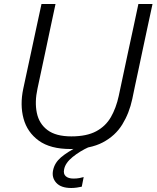

<svg xmlns="http://www.w3.org/2000/svg" viewBox="-20 -733 781 958"><path d="M331.5 10.5Q231 10.5 173.5 -31.2Q116 -73 97.5 -141.2Q79 -209.5 96 -290Q102.5 -320.5 113 -369.2Q123.5 -418 135.5 -473.5Q150 -540.5 162 -597.2Q174 -654 187 -713H257Q244.5 -654 232.2 -597Q220 -540 206 -473L167 -290.5Q152.5 -224 163.8 -169.8Q175 -115.5 217 -84Q259 -52.5 336 -52.5Q412.5 -52.5 460 -78Q507.5 -103.5 533.5 -149Q559.5 -194.5 572.5 -254.5L619 -473Q633.5 -540 645.8 -597Q658 -654 670.5 -713H741Q728 -654 716 -597.2Q704 -540.5 689.5 -473Q680 -427 670.2 -381.8Q660.5 -336.5 652.5 -299.2Q644.5 -262 640 -239Q625 -168.5 590.2 -112Q555.5 -55.5 493 -22.5Q430.5 10.5 331.5 10.5ZM335.5 205Q284 205 260.5 178.8Q237 152.5 245 116Q252.5 79.5 284.2 52.2Q316 25 376 -5.5L379.5 -21L413.5 -24L425 0Q378.5 21 342.2 50.5Q306 80 300 111.5Q295 134.5 308 146.2Q321 158 347 158Q363 158 376.2 155.5Q389.5 153 397.5 150.5L388 198.5Q378 201 363.2 203Q348.5 205 335.5 205Z"/></svg>

Font: Commissioner Light
Style: Italic
Weight: 300
Italic angle: -12°
Designer: Kostas Bartsokas
Foundry: Kostas Bartsokas
Version: Version 1.000; ttfautohint (v1.8.3)